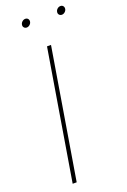

<svg xmlns="http://www.w3.org/2000/svg" viewBox="-170 -958 671 1013"><g transform="rotate(-20 165.5 -451.5)"><path d="M195.3 -727.5 74.7 0H52.2L172.9 -727.5ZM304.2 -857.4Q294.4 -857.4 288.8 -864.3Q283.2 -871.1 285.2 -880.4Q286.6 -889.6 294.4 -896.5Q302.2 -903.3 312 -903.3Q321.3 -903.3 326.7 -896.7Q332 -890.1 330.6 -880.4Q329.1 -871.1 321.3 -864.3Q313.5 -857.4 304.2 -857.4ZM106.9 -857.4Q97.2 -857.4 91.6 -864.3Q85.9 -871.1 87.9 -880.4Q89.4 -889.6 97.2 -896.5Q105 -903.3 114.7 -903.3Q124 -903.3 129.4 -896.7Q134.8 -890.1 133.3 -880.4Q131.8 -871.1 124 -864.3Q116.2 -857.4 106.9 -857.4Z"/></g></svg>

Font: Inter 24pt Thin
Style: Italic
Weight: 250
Italic angle: -9.3988°
Version: Version 4.001;git-66647c0bb